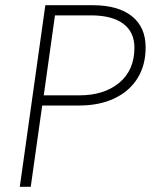

<svg xmlns="http://www.w3.org/2000/svg" viewBox="-20 -717 586 737"><path d="M56 0 154 -697H336Q433 -697 486 -655Q539 -613 539 -535Q539 -466 507.5 -416Q476 -366 418.5 -339Q361 -312 284 -312H142L98 0ZM148 -351H284Q380 -351 438 -399.5Q496 -448 496 -534Q496 -594 453 -626Q410 -658 329 -658H191Z"/></svg>

Font: Hanken Grotesk ExtraLight
Style: Italic
Weight: 250
Italic angle: -8°
Designer: Alfredo Marco Pradil
Foundry: Hanken Design Co.
Version: Version 3.013